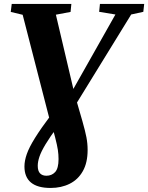

<svg xmlns="http://www.w3.org/2000/svg" viewBox="-20 -763 752 974"><path d="M236.5 190.5Q170.5 190.5 137.2 163Q104 135.5 104 81.5Q104 53 115.8 19Q127.5 -15 157.5 -63.2Q187.5 -111.5 240.5 -182L331.5 -275.5L391 -380.5L565.5 -689.5L483 -703L487 -743H711.5L707 -703L645.5 -689.5L332.5 -181L273.5 -122.5Q232.5 -67 210.5 -30.2Q188.5 6.5 180 32Q171.5 57.5 171.5 78Q171.5 104.5 183.2 116.5Q195 128.5 215.5 128.5Q242.5 128.5 259.8 109.8Q277 91 277 44Q277 20.5 273.5 -2.8Q270 -26 260 -65L248 -110L234.5 -146L95 -688L34.5 -702.5L39.5 -743H342L338 -702.5L263.5 -688.5L357.5 -289L366.5 -257.5L398 -148.5Q412.5 -97.5 418.5 -66.2Q424.5 -35 424.5 -2.5Q424.5 62.5 400.2 105.2Q376 148 333.5 169.2Q291 190.5 236.5 190.5Z"/></svg>

Font: Merriweather 60pt ExtraBold
Style: Italic
Weight: 800
Italic angle: -7.8°
Version: Version 2.101